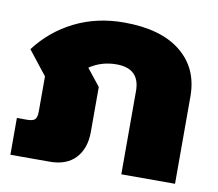

<svg xmlns="http://www.w3.org/2000/svg" viewBox="-66 -627 800 704"><g transform="rotate(10 334.0 -275.0)"><path d="M15 -137H53Q75 -137 82.5 -145Q90 -153 90 -174V-305L20 -394Q76 -468 158.5 -509Q241 -550 342 -550Q479 -550 553.5 -490Q628 -430 628 -325V0H428V-310Q428 -394 341 -394Q285 -394 241 -364L291 -301V-134Q291 -72 257.5 -36Q224 0 162 0H15Z"/></g></svg>

Font: Prompt ExtraBold
Style: Regular
Weight: 800
Designer: Katatrad Team
Foundry: CadsonDemak
Version: Version 1.000